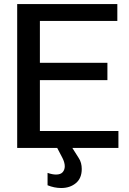

<svg xmlns="http://www.w3.org/2000/svg" viewBox="-20 -735 643 954"><path d="M65.4 0V-714.8H563V-630.9H178.2V-422.9H513.7V-336.9H178.2V-84H568.4V0ZM284.2 199.2Q250 199.2 216.3 185.5V124Q240.2 132.3 258.3 132.3Q281.2 132.3 291.5 120.4Q301.8 108.4 301.8 91.3Q301.8 81.5 298.6 70.6Q295.4 59.6 290 49.3L264.2 0H339.4L370.6 49.3Q378.9 61.5 382.6 75.7Q386.2 89.8 386.2 104.5Q386.2 150.9 356.9 175Q327.6 199.2 284.2 199.2Z"/></svg>

Font: Pontano Sans
Style: Bold
Weight: 700
Designer: Vernon Adams
Foundry: Vernon Adams
Version: Version 2.001